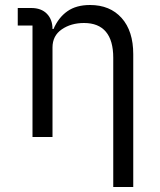

<svg xmlns="http://www.w3.org/2000/svg" viewBox="-20 -548 640 768"><path d="M110 0V-446H51V-516H105Q145 -516 167.5 -493Q190 -470 190 -432H194Q214 -478 249.5 -503Q285 -528 340 -528Q420 -528 466.5 -476Q513 -424 513 -331V200H433V-317Q433 -386 403.5 -421Q374 -456 316 -456Q264 -456 227 -430.5Q190 -405 190 -358V0Z"/></svg>

Font: iA Writer Duo V
Style: Regular
Weight: 400
Designer: Mike Abbink, Paul van der Laan, Pieter van Rosmalen, Oliver Reichenstein
Foundry: Information Architects Inc.
Version: Version 2.000